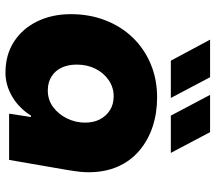

<svg xmlns="http://www.w3.org/2000/svg" viewBox="-62 -694 770 685"><g transform="rotate(90 322.5 -352.0)"><path d="M240 13Q176 13 129 -17.5Q82 -48 56.5 -101Q31 -154 31 -220Q31 -287 53 -343.5Q75 -400 114.5 -441Q154 -482 208.5 -505Q263 -528 328 -528Q384 -528 432.5 -512Q481 -496 518 -464.5Q555 -433 575 -387.5Q595 -342 595 -283Q595 -269 593.5 -254Q592 -239 587 -208L551 0H386L398 -78H393Q366 -35 325 -11Q284 13 240 13ZM303 -138Q337 -138 362.5 -157Q388 -176 403 -206.5Q418 -237 418 -271Q418 -301 406.5 -323.5Q395 -346 374 -359.5Q353 -373 324 -373Q292 -373 266 -355Q240 -337 225.5 -307.5Q211 -278 211 -241Q211 -210 222 -187Q233 -164 254 -151Q275 -138 303 -138ZM393 -577 319 -717H452L526 -577ZM197 -577 122 -717H256L330 -577Z"/></g></svg>

Font: MuseoModerno Thin ExtraBold
Style: Italic
Weight: 800
Italic angle: -9°
Version: Version 1.003